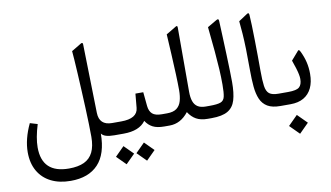

<svg xmlns="http://www.w3.org/2000/svg" viewBox="-89 -887 2337 1354"><g transform="rotate(-10 1079.5 -210.5)"><path d="M316.9 263.2Q445.3 263.2 513.9 190.2Q582.5 117.2 583 -28.8Q592.8 -14.2 615.7 -7.1Q638.7 0 674.8 0H686Q697.8 0 697.8 -37.6V-49.8Q697.8 -87.9 686 -87.9H674.3Q583 -87.9 580.6 -176.8L569.3 -669.9Q568.8 -678.2 565.4 -680.4Q562 -682.6 555.2 -678.7L484.4 -636.2Q486.3 -616.7 489.3 -573.7Q492.2 -530.8 495.4 -473.6Q498.5 -416.5 501.7 -352.5Q504.9 -288.6 507.6 -225.8Q510.3 -163.1 511.7 -109.1Q513.2 -55.2 513.2 -18.6Q513.2 49.3 492.2 92.3Q471.2 135.3 428.5 155.3Q385.7 175.3 319.8 175.3Q223.6 175.3 175.3 129.2Q127 83 127 -9.3Q127 -77.6 156.2 -171.9L102.5 -188Q77.1 -134.3 64.7 -84.2Q52.2 -34.2 52.2 12.2Q52.2 90.8 84.7 147.2Q117.2 203.6 176.8 233.4Q236.3 263.2 316.9 263.2Z M871.1 86.4 806.2 151.4 871.1 216.3 936 151.4ZM724.6 86.4 659.7 151.4 724.6 216.3 789.6 151.4ZM680.7 -87.9Q653.8 -87.9 653.8 -49.8V-37.6Q653.8 0 680.7 0H741.7Q797.9 0 837.4 -15.9Q877 -31.7 899.9 -63.5Q919.9 -31.7 950.7 -15.9Q981.4 0 1032.7 0H1041.5Q1053.2 0 1053.2 -37.6V-49.8Q1053.2 -87.9 1041.5 -87.9H1031.7Q983.9 -87.9 962.9 -106.7Q941.9 -125.5 938 -162.6L928.2 -263.7H872.1L862.8 -163.1Q859.4 -125.5 828.4 -106.7Q797.4 -87.9 739.3 -87.9Z M1036.1 -87.9Q1009.3 -87.9 1009.3 -49.8V-37.6Q1009.3 0 1036.1 0H1070.8Q1150.4 0 1206.5 -72.3Q1229.5 -36.1 1261.7 -18.1Q1293.9 0 1344.2 0H1359.4Q1371.1 0 1371.1 -37.6V-49.8Q1371.1 -87.9 1359.4 -87.9H1344.7Q1309.1 -87.9 1287.6 -101.6Q1266.1 -115.2 1256.6 -142.6Q1247.1 -169.9 1247.1 -210.4V-669.9Q1247.1 -678.7 1244.1 -681.4Q1241.2 -684.1 1234.9 -680.2L1162.1 -636.7Q1166 -568.4 1170.2 -492.2Q1174.3 -416 1177 -347.9Q1179.7 -279.8 1179.7 -234.4Q1179.7 -190.4 1170.4 -157.5Q1161.1 -124.5 1137 -106.2Q1112.8 -87.9 1067.9 -87.9Z M1354 -87.9Q1327.1 -87.9 1327.1 -49.8V-37.6Q1327.1 0 1354 0H1371.6Q1447.3 0 1487.5 -23.4Q1527.8 -46.9 1542.7 -96.7Q1557.6 -146.5 1557.6 -225.6Q1557.6 -256.3 1556.2 -307.9Q1554.7 -359.4 1552.5 -421.6Q1550.3 -483.9 1547.6 -547.6Q1544.9 -611.3 1542.5 -667Q1542 -676.3 1537.6 -678.5Q1533.2 -680.7 1524.4 -675.3L1457.5 -636.2Q1468.3 -532.2 1474.9 -459Q1481.4 -385.7 1484.6 -329.6Q1487.8 -273.4 1487.8 -219.2Q1487.8 -161.6 1481.4 -133.5Q1475.1 -105.5 1451.2 -96.7Q1427.2 -87.9 1374.5 -87.9Z M1768.6 -269.5Q1768.6 -318.4 1768.1 -376Q1767.6 -433.6 1766.6 -490.2Q1765.6 -546.9 1764.2 -593.8Q1762.7 -640.6 1760.7 -667.5Q1760.3 -678.7 1756.6 -682.4Q1752.9 -686 1746.1 -681.6L1681.6 -639.2Q1686 -595.2 1689.5 -547.9Q1692.9 -500.5 1694.6 -438Q1696.3 -375.5 1696.3 -284.7Q1696.3 -220.2 1701.2 -167.7Q1706.1 -115.2 1722.4 -77.6Q1738.8 -40 1772.5 -20Q1806.2 0 1863.8 0H1880.4Q1892.1 0 1892.1 -37.6V-49.8Q1892.1 -87.9 1880.4 -87.9H1866.2Q1820.8 -87.9 1800.3 -104Q1779.8 -120.1 1774.2 -159.7Q1768.6 -199.2 1768.6 -269.5Z M1875 0H1936.5Q1992.7 0 2031 -22.2Q2069.3 -44.4 2089.4 -86.4Q2109.4 -128.4 2109.4 -187.5Q2109.4 -232.4 2099.9 -272.2Q2090.3 -312 2071.3 -351.1Q2066.4 -361.3 2062.3 -364.5Q2058.1 -367.7 2054.2 -363.3L2000 -300.8Q2011.7 -268.1 2019.5 -242.7Q2027.3 -217.3 2031.2 -198Q2035.2 -178.7 2035.2 -164.1Q2035.2 -123.5 2015.1 -105.7Q1995.1 -87.9 1935.1 -87.9H1875Q1848.1 -87.9 1848.1 -49.8V-37.6Q1848.1 0 1875 0ZM1966.8 82 1899.4 149.4 1966.8 216.8 2034.2 149.4Z"/></g></svg>

Font: Literata
Style: Regular
Weight: 400
Designer: Latin by Veronika Burian and Jose Scaglione. Greek by Irene Vlachou. Cyrillic by Vera Evstafieva.
Foundry: TypeTogether
Version: Version 3.002